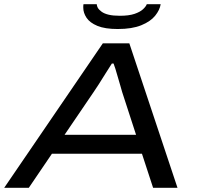

<svg xmlns="http://www.w3.org/2000/svg" viewBox="-34 -893 941 913"><path d="M-14 0 455 -687H581L810 0H694L641 -162H213L103 0ZM273 -252H613L547 -455Q544 -467 538 -486.5Q532 -506 526 -527.5Q520 -549 514.5 -566.5Q509 -584 506 -591H498Q484 -570 467.5 -543Q451 -516 435.5 -492Q420 -468 411 -455ZM526 -755Q465 -755 429 -770Q393 -785 377.5 -808.5Q362 -832 362 -856Q362 -861 362 -865Q362 -869 363 -873H426Q426 -869 427.5 -864.5Q429 -860 431 -856Q437 -846 449.5 -837Q462 -828 483 -823Q504 -818 536 -818Q579 -818 605.5 -827Q632 -836 646 -849Q660 -862 664 -873H730Q726 -846 704 -818.5Q682 -791 638 -773Q594 -755 526 -755Z"/></svg>

Font: Archivo Expanded
Style: Italic
Weight: 400
Width: 7
Italic angle: -10°
Designer: Hector Gatti
Foundry: Omnibus-Type
Version: Version 2.001